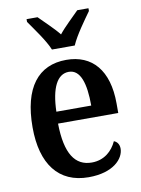

<svg xmlns="http://www.w3.org/2000/svg" viewBox="-87 -825 659 895"><g transform="rotate(-10 242.5 -378.0)"><path d="M194 -606H302C321 -651 368 -715 395 -753V-766H342C315 -738 274 -701 248 -668C222 -701 181 -738 154 -766H102V-753C128 -715 176 -651 194 -606ZM260 10C378 10 429 -49 429 -96C429 -117 418 -130 404 -135C384 -91 345 -55 286 -55C207 -55 164 -118 162 -261H447V-306C447 -464 373 -547 251 -547C118 -547 42 -452 42 -264C42 -90 118 10 260 10ZM329 -317H164C167 -429 198 -490 253 -490C308 -490 329 -422 329 -317Z"/></g></svg>

Font: Noto Serif Tamil Condensed SemiBold
Style: Italic
Weight: 600
Width: 3
Italic angle: -12°
Designer: Indian Type Foundry, Tom Grace, and the Monotype Design Team
Foundry: Monotype Imaging Inc.
Version: Version 2.003